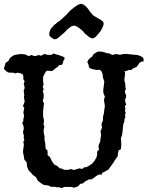

<svg xmlns="http://www.w3.org/2000/svg" viewBox="-20 -984 783 1020"><path d="M501 -710H517L532 -707L546 -702L561 -700L576 -692L597 -697L617 -693L636 -697H656L694 -693L711 -692L726 -686L739 -679L743 -669V-658L729 -656L719 -648L713 -638L705 -628L695 -624L685 -619L677 -612H664L649 -606H641L644 -599V-588L643 -578L641 -565V-555L644 -544L646 -534V-521L649 -511L643 -499L646 -487L651 -475L649 -465L644 -454L646 -441L651 -429L643 -420L646 -408L644 -395L648 -384L644 -374L646 -361L641 -351V-340L635 -324L633 -305L631 -285L628 -265L622 -248L624 -235V-207L622 -191L610 -185L607 -171L605 -154L597 -142L589 -131L581 -118L574 -108L568 -100L561 -90L555 -82L544 -77L535 -71L524 -67L520 -56L506 -57L491 -49L480 -40L465 -31H452L442 -25L432 -20L421 -10L406 -7L395 6L374 13L357 9H320L308 16L296 11H282L271 8L253 9L235 1L212 -2L196 -12L180 -25L171 -43L155 -54L145 -66L132 -79L124 -98L122 -120L109 -137L106 -157L102 -176L104 -195L107 -216L104 -230L109 -240L106 -253L107 -263L104 -273L102 -285L106 -295V-307L104 -317L98 -330L104 -341V-351L107 -363V-375L104 -385L106 -397L109 -410L102 -421L107 -433L111 -444L109 -457L107 -469L109 -480L107 -491L106 -503L111 -516L109 -529L106 -540L111 -552L104 -563V-576L102 -588L93 -593L83 -596L73 -598L62 -594L49 -598H37L23 -599L10 -608L0 -620L5 -633L10 -651L24 -659L33 -676L46 -686L57 -692L75 -695L93 -697L114 -695L132 -686L148 -692L162 -686L175 -688L186 -692L196 -688L207 -692L216 -698L230 -693L241 -692L253 -693L266 -700L277 -695L287 -693L299 -689L313 -684L323 -678V-671L318 -664L315 -653L310 -640L294 -638L286 -628L276 -622L267 -614L256 -606L243 -608H227L219 -596L209 -576V-549L212 -535L207 -523L212 -511L207 -498L212 -485V-474L211 -460L207 -449L214 -434L212 -423L211 -410L209 -395V-366L212 -353L214 -340L211 -325L216 -310L212 -297V-283L214 -270L217 -258L216 -244L219 -230L221 -219V-207L223 -193L232 -185L233 -173V-160L246 -149L255 -129L267 -111L286 -101L297 -90L310 -88L320 -82H344L357 -86L372 -81L390 -86L403 -90L416 -86L427 -95L439 -96L452 -103L470 -115L483 -131L493 -149L496 -162V-178L506 -190L503 -206L506 -219L512 -230L514 -248L517 -266L514 -287L522 -305L519 -325L527 -345V-363L532 -382L534 -400L537 -420L535 -436L532 -452L537 -470L529 -491V-511L532 -532L534 -552L527 -571L525 -589L520 -604L510 -614L493 -612L481 -615L470 -617L454 -624L450 -640L444 -654L449 -666L459 -676L470 -684L478 -697L490 -705ZM397 -960 412 -964 424 -959 434 -952 442 -944 450 -934 458 -922 465 -914 473 -904 485 -896 500 -887 515 -879 528 -869 531 -858 528 -846 523 -835 516 -821 508 -811 500 -802 492 -792 482 -783 470 -780 457 -785 444 -795 430 -807 419 -820 406 -831 392 -841 376 -848 361 -845 348 -836 336 -826 326 -815 315 -805 303 -795 292 -785 280 -777 268 -775 259 -780 250 -787 242 -795V-807L245 -820L250 -831L259 -841L267 -851L277 -858L285 -866L297 -873L308 -883L320 -894L333 -906L343 -917L354 -929L368 -940L381 -950Z"/></svg>

Font: Tagesschrift
Style: Regular
Weight: 400
Designer: Yanone
Version: Version 2.000; ttfautohint (v1.8.4.7-5d5b)